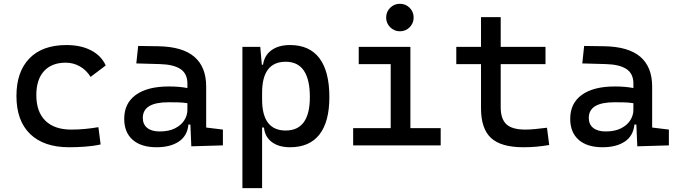

<svg xmlns="http://www.w3.org/2000/svg" viewBox="-20 -764 3556 1009"><path d="M342.8 9.8Q210.4 9.8 138.4 -59.8Q66.4 -129.4 66.4 -259.8Q66.4 -386.7 134.5 -457Q202.6 -527.3 329.1 -527.3Q404.8 -527.3 458.7 -499.3Q512.7 -471.2 535.6 -419.9L456.1 -359.9Q434.1 -395.5 399.9 -415Q365.7 -434.6 325.2 -434.6Q252 -434.6 211.4 -390.4Q170.9 -346.2 170.9 -264.6Q170.9 -176.3 218.5 -129.6Q266.1 -83 354.5 -83Q390.6 -83 426.8 -86.4Q462.9 -89.8 497.1 -95.7L508.8 -4.9Q468.8 3.9 426 6.8Q383.3 9.8 342.8 9.8Z M985.4 4.9 980.5 -109.4H970.2Q964.4 -49.8 919.7 -20Q875 9.8 802.7 9.8Q721.7 9.8 677.2 -29.3Q632.8 -68.4 632.8 -139.6Q632.8 -221.7 694.1 -265.6Q755.4 -309.6 867.2 -309.6Q922.9 -309.6 964.8 -301.3V-325.2Q964.8 -377 928.5 -401.1Q892.1 -425.3 820.3 -427.2L696.3 -430.7L706.1 -522.5L810.5 -521Q939 -519 1001.2 -465.6Q1063.5 -412.1 1063.5 -309.6V-93.8L1151.4 -83V0ZM964.8 -221.7Q939.9 -225.6 915.3 -226.1Q890.6 -226.6 865.2 -226.6Q730.5 -226.6 730.5 -144.5Q730.5 -110.4 753.7 -91.8Q776.9 -73.2 819.3 -73.2Q867.7 -73.2 900.1 -89.8Q932.6 -106.4 948.7 -132.3Q964.8 -158.2 964.8 -185.5Z M1253.9 224.6V-517.6H1347.7L1356 -423.8H1362.3Q1369.1 -472.7 1406.5 -500Q1443.8 -527.3 1504.4 -527.3Q1606.4 -527.3 1658.7 -458Q1710.9 -388.7 1710.9 -253.9Q1710.9 -124 1658.7 -57.1Q1606.4 9.8 1504.4 9.8Q1444.8 9.8 1408.4 -17.6Q1372.1 -44.9 1367.2 -93.8H1357.4V224.6ZM1357.4 -241.2Q1357.4 -78.1 1481.4 -78.1Q1608.4 -78.1 1608.4 -253.9Q1608.4 -439.5 1481.4 -439.5Q1357.4 -439.5 1357.4 -276.4Z M1835.9 0V-90.8H2033.2V-426.8H1865.2V-517.6H2136.7V-90.8H2295.9V0ZM2081.5 -599.6Q2051.8 -599.6 2030.5 -620.8Q2009.3 -642.1 2009.3 -671.9Q2009.3 -702.1 2030.5 -723.1Q2051.8 -744.1 2081.5 -744.1Q2111.8 -744.1 2132.8 -723.1Q2153.8 -702.1 2153.8 -671.9Q2153.8 -642.1 2132.8 -620.8Q2111.8 -599.6 2081.5 -599.6Z M2730.5 9.8Q2612.8 9.8 2560.3 -39.1Q2507.8 -87.9 2507.8 -195.3V-426.8H2377.9V-517.6H2507.8V-673.8H2611.3V-517.6H2846.7V-426.8H2611.3V-200.2Q2611.3 -138.7 2641.4 -110.8Q2671.4 -83 2740.2 -83Q2764.6 -83 2792 -85.7Q2819.3 -88.4 2854.5 -92.8L2866.2 -2Q2832 3.9 2799.6 6.8Q2767.1 9.8 2730.5 9.8Z M3329.1 4.9 3324.2 -109.4H3314Q3308.1 -49.8 3263.4 -20Q3218.8 9.8 3146.5 9.8Q3065.4 9.8 3021 -29.3Q2976.6 -68.4 2976.6 -139.6Q2976.6 -221.7 3037.8 -265.6Q3099.1 -309.6 3210.9 -309.6Q3266.6 -309.6 3308.6 -301.3V-325.2Q3308.6 -377 3272.2 -401.1Q3235.8 -425.3 3164.1 -427.2L3040 -430.7L3049.8 -522.5L3154.3 -521Q3282.7 -519 3345 -465.6Q3407.2 -412.1 3407.2 -309.6V-93.8L3495.1 -83V0ZM3308.6 -221.7Q3283.7 -225.6 3259 -226.1Q3234.4 -226.6 3209 -226.6Q3074.2 -226.6 3074.2 -144.5Q3074.2 -110.4 3097.4 -91.8Q3120.6 -73.2 3163.1 -73.2Q3211.4 -73.2 3243.9 -89.8Q3276.4 -106.4 3292.5 -132.3Q3308.6 -158.2 3308.6 -185.5Z"/></svg>

Font: CaskaydiaCove NFP
Style: Regular
Weight: 400
Designer: Aaron Bell
Foundry: Saja Typeworks
Version: Version 2111.001; VTT 6.35;Nerd Fonts 3.1.1